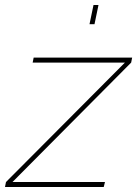

<svg xmlns="http://www.w3.org/2000/svg" viewBox="-56 -750 550 770"><path d="M303 -653 319 -730H339L323 -653ZM-32 -20 445 -499H75L79 -519H474L470 -499L-6 -20H365L360 0H-36Z"/></svg>

Font: Raleway-v4020 Thin
Style: Italic
Weight: 250
Italic angle: -12°
Designer: Matt McInerney, Pablo Impallari, Rodrigo Fuenzalida
Foundry: Matt McInerney, Pablo Impallari, Rodrigo Fuenzalida
Version: Version 4.020;PS 004.020;hotconv 1.0.88;makeotf.lib2.5.64775